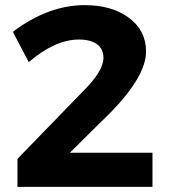

<svg xmlns="http://www.w3.org/2000/svg" viewBox="-20 -728 657 748"><path d="M307 -376Q383 -452 383 -503Q383 -537 358 -555.5Q333 -574 287 -574Q195 -574 92 -486L30 -604Q168 -708 310 -708Q416 -708 482.5 -658.5Q549 -609 549 -527Q549 -433 415 -294L252 -133H574V0H48V-109Z"/></svg>

Font: Argentum Sans SemiBold
Style: Regular
Weight: 600
Designer: Julieta Ulanovsky (Modified by Cristiano Sobral)
Foundry: Julieta Ulanovsky
Version: Version 5.001;November 22, 2018;FontCreator 11.5.0.2425 64-b